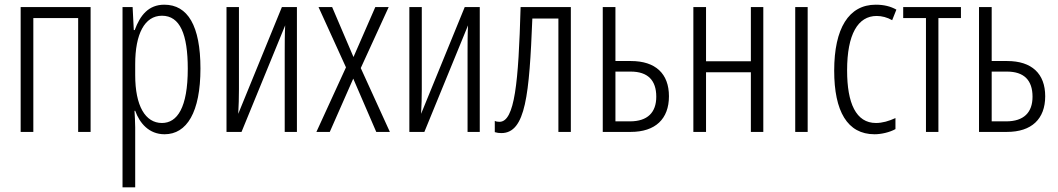

<svg xmlns="http://www.w3.org/2000/svg" viewBox="-20 -562 4509 818"><path d="M366 -532H68V0H122V-485H313V0H366Z M680 -542C613 -542 577 -497 554 -434H550L545 -532H502V236H556V-19C556 -45 554 -70 553 -90H556C575 -37 615 10 681 10C776 10 834 -84 834 -270C834 -452 780 -542 680 -542ZM670 -495C747 -495 780 -416 780 -269C780 -103 735 -38 670 -38C599 -38 556 -111 556 -242V-289C556 -417 596 -495 670 -495Z M998 -532H945V0H1009L1195 -454C1193 -416 1193 -375 1193 -337V0H1245V-532H1181L995 -77C997 -112 998 -147 998 -181Z M1454 -275 1328 0H1385L1485 -227L1583 0H1641L1517 -272L1636 -532H1579L1486 -319L1395 -532H1337Z M1777 -532H1724V0H1788L1974 -454C1972 -416 1972 -375 1972 -337V0H2024V-532H1960L1774 -77C1776 -112 1777 -147 1777 -181Z M2412 0V-532H2198C2189 -210 2173 -43 2108 -43C2100 -43 2094 -44 2088 -47V1C2098 4 2106 5 2116 5C2220 5 2235 -160 2248 -483H2359V0Z M2602 -302V-532H2548V0H2667C2772 0 2830 -55 2830 -152C2830 -248 2773 -302 2668 -302ZM2776 -150C2776 -83 2739 -45 2664 -45H2602V-257H2667C2740 -257 2776 -220 2776 -150Z M2988 -532H2934V0H2988V-254H3179V0H3232V-532H3179V-301H2988Z M3421 0V-532H3368V0Z M3706 10C3734 10 3770 2 3795 -12V-59C3767 -46 3739 -38 3712 -38C3627 -38 3589 -122 3589 -262C3589 -416 3635 -494 3715 -494C3737 -494 3760 -488 3781 -476L3799 -521C3774 -535 3746 -542 3711 -542C3596 -542 3534 -441 3534 -261C3534 -88 3590 10 3706 10Z M4074 -485V-532H3828V-485H3925V0H3978V-485Z M4205 -302V-532H4151V0H4270C4375 0 4433 -55 4433 -152C4433 -248 4376 -302 4271 -302ZM4379 -150C4379 -83 4342 -45 4267 -45H4205V-257H4270C4343 -257 4379 -220 4379 -150Z"/></svg>

Font: Noto Sans UI Condensed Light
Style: Regular
Weight: 300
Width: 3
Designer: Monotype Design Team
Foundry: Monotype Imaging Inc.
Version: Version 1.901